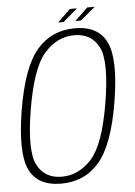

<svg xmlns="http://www.w3.org/2000/svg" viewBox="-54 -810 599 855"><g transform="rotate(-5 245.0 -382.0)"><path d="M185 4Q290 4 355.5 -72Q421 -148 452.5 -337.5Q483.5 -526 446.8 -603Q410 -680 305.5 -680Q201 -680 135.2 -603.5Q69.5 -527 38 -337.5Q7 -148.5 43.5 -72.2Q80 4 185 4ZM190.5 -26.5Q114.5 -26.5 81.2 -90Q48 -153.5 78.5 -337.5Q109.5 -521.5 166.8 -585.5Q224 -649.5 300 -649.5Q376 -649.5 409.2 -585.8Q442.5 -522 412 -337.5Q381.5 -153 323.8 -89.8Q266 -26.5 190.5 -26.5ZM310.5 -712H335.5L402 -767.5H368.5ZM233.5 -712H258L322.5 -767.5H290.5Z"/></g></svg>

Font: Anybody SemiCondensed ExtraLight
Style: Italic
Weight: 250
Width: 4
Italic angle: -10°
Version: Version 1.113;gftools[0.9.25]